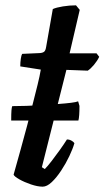

<svg xmlns="http://www.w3.org/2000/svg" viewBox="-20 -700 392 720"><path d="M22 -248Q22 -274 23 -286Q24 -298 26 -302Q50 -302 79.5 -303Q109 -304 139.5 -306Q170 -308 198 -310Q226 -312 246 -314.5Q266 -317 273 -320L278 -303Q278 -283 277 -269Q276 -255 274 -248ZM140 0Q121 0 96 -8.5Q71 -17 52.5 -27.5Q34 -38 31 -45Q44 -92 57 -138Q70 -184 81.5 -228Q93 -272 103 -311Q113 -350 121 -382.5Q129 -415 133 -439L56 -451Q56 -466 58 -479.5Q60 -493 63 -498L130 -501Q141 -502 146 -506.5Q151 -511 153 -524L178 -666Q191 -672 216 -676Q241 -680 265 -680L279 -663L241 -500H342L352 -487Q345 -472 332.5 -457Q320 -442 309 -435L229 -438L137 -73L148 -66Q158 -76 173.5 -96Q189 -116 205 -138.5Q221 -161 231 -177Q241 -177 249 -172Q257 -167 259 -163Q253 -142 240 -114.5Q227 -87 209.5 -60.5Q192 -34 174 -17Q156 0 140 0Z"/></svg>

Font: Texturina 12pt SemiBold
Style: Italic
Weight: 600
Italic angle: -11°
Version: Version 1.002